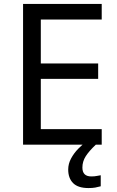

<svg xmlns="http://www.w3.org/2000/svg" viewBox="-20 -734 596 974"><path d="M496 0H97V-714H496V-635H187V-412H478V-334H187V-79H496ZM398 116Q398 161 443 161Q460 161 471.5 158.5Q483 156 491 155V211Q477 215 463 217.5Q449 220 429 220Q376 220 351 195Q326 170 326 126Q326 97 340.5 70Q355 43 376.5 21Q398 -1 418 -15L466 0Q432 32 415 58.5Q398 85 398 116Z"/></svg>

Font: TSCustom
Style: Regular
Weight: 400
Designer: Monotype Design Team
Foundry: Monotype Imaging Inc.
Version: Version 2.004; ttfautohint (v1.8.3) -l 8 -r 50 -G 200 -x 14 